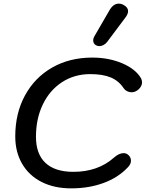

<svg xmlns="http://www.w3.org/2000/svg" viewBox="-20 -1027 812 1057"><path d="M64 -276Q64 -403 117.5 -501.5Q171 -600 267 -655Q363 -710 488 -710Q579 -710 653 -678.5Q727 -647 757 -595Q762 -583 762 -574Q762 -553 744 -536Q726 -519 704 -519Q691 -519 679.5 -525Q668 -531 661 -541Q634 -582 590 -600.5Q546 -619 477 -619Q390 -619 322 -575Q254 -531 216 -452.5Q178 -374 178 -274Q178 -179 230.5 -130Q283 -81 384 -81Q519 -81 607 -159Q635 -184 661 -184Q677 -184 689 -171.5Q701 -159 701 -142Q701 -123 683 -105Q630 -49 549.5 -19.5Q469 10 372 10Q279 10 209.5 -25Q140 -60 102 -125Q64 -190 64 -276ZM493 -805Q493 -816 499 -826L583 -971Q604 -1007 634 -1007Q647 -1007 660 -1000Q685 -987 685 -965Q685 -951 673 -934L569 -795Q561 -785 549.5 -779Q538 -773 527 -773Q518 -773 508 -778Q493 -787 493 -805Z"/></svg>

Font: Kodchasan SemiBold
Style: Italic
Weight: 600
Italic angle: -10°
Version: Version 1.000; ttfautohint (v1.6)